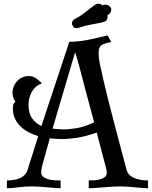

<svg xmlns="http://www.w3.org/2000/svg" viewBox="-20 -1010 814 1030"><path d="M485 -354Q456 -460 438 -529Q420 -598 409 -640Q398 -682 392 -702Q386 -722 383 -730L262 -320Q279 -318 294 -317Q309 -316 322 -316Q354 -316 394.5 -323Q435 -330 485 -354ZM659 -99Q667 -70 698 -56Q729 -42 774 -42V0Q762 0 744.5 -1.5Q727 -3 706.5 -5Q686 -7 664.5 -8.5Q643 -10 624 -10Q605 -10 580.5 -8.5Q556 -7 532.5 -5Q509 -3 488.5 -1.5Q468 0 456 0V-42Q471 -42 488 -43Q505 -44 519.5 -48.5Q534 -53 543.5 -61.5Q553 -70 553 -85Q553 -89 551.5 -97Q550 -105 544 -127Q538 -149 527.5 -189.5Q517 -230 499 -299Q439 -278 393.5 -271Q348 -264 310 -264Q296 -264 280 -265Q264 -266 247 -268L211 -138Q206 -121 203.5 -107Q201 -93 201 -85Q201 -70 212 -61.5Q223 -53 238.5 -48.5Q254 -44 272 -43Q290 -42 305 -42V0Q293 0 275 -1.5Q257 -3 235.5 -5Q214 -7 192 -8.5Q170 -10 151 -10Q113 -10 76.5 -5Q40 0 17 0V-42Q62 -42 90.5 -56Q119 -70 128 -99L185 -280Q157 -288 132 -301.5Q107 -315 88.5 -333.5Q70 -352 59.5 -375.5Q49 -399 49 -429Q49 -445 52.5 -452Q56 -459 63 -465Q47 -485 47 -512Q47 -529 53.5 -545.5Q60 -562 71.5 -574.5Q83 -587 99 -594.5Q115 -602 135 -602Q145 -602 153.5 -599.5Q162 -597 169.5 -592.5Q177 -588 185.5 -580.5Q194 -573 205 -564Q167 -548 150 -516Q133 -484 133 -449Q133 -401 153 -374Q173 -347 202 -334L352 -786Q403 -786 456 -797Q509 -808 557 -820L577 -785Q535 -777 522 -765.5Q509 -754 509 -726Q509 -716 510.5 -701Q512 -686 517.5 -658.5Q523 -631 533 -588Q543 -545 559.5 -478.5Q576 -412 600.5 -319Q625 -226 659 -99ZM529 -981Q536 -985 545 -985Q556 -985 566.5 -977.5Q577 -970 577 -958Q577 -949 571 -940.5Q565 -932 556 -928Q557 -926 557 -921Q557 -904 548 -898Q539 -892 520.5 -888Q502 -884 472.5 -879Q443 -874 402 -861Q396 -859 392 -859Q378 -859 372 -868Q366 -877 366 -885Q366 -899 380 -907Q408 -922 427.5 -936.5Q447 -951 461.5 -963Q476 -975 487 -982.5Q498 -990 509 -990Q514 -990 519.5 -988Q525 -986 529 -981Z"/></svg>

Font: Milonga
Style: Regular
Weight: 400
Designer: Pablo Impallari, Brenda Gallo, Rodrigo Fuenzalida
Foundry: Pablo Impallari, Brenda Gallo, Rodrigo Fuenzalida
Version: Version 1.000; ttfautohint (v0.93) -l 8 -r 50 -G 200 -x 14 -